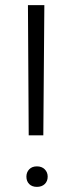

<svg xmlns="http://www.w3.org/2000/svg" viewBox="-20 -725 288 749"><path d="M89 -705H153L149 -197H92ZM124 -76Q143 -76 154.5 -64.5Q166 -53 166 -36Q166 -18 154.5 -7Q143 4 124 4Q105 4 94 -7Q83 -18 83 -36Q83 -53 94 -64.5Q105 -76 124 -76Z"/></svg>

Font: Freesentation 3 Light
Style: Regular
Weight: 300
Designer: glyphs from Roboto by Christian Robertson / Hangul glyphs from Noto Sans CJK(Source Han Sans) by Jang Soo-young and Kang
Foundry: PT&
Version: Version 2.001